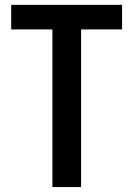

<svg xmlns="http://www.w3.org/2000/svg" viewBox="-20 -758 540 778"><path d="M192.4 0V-638.7H25.4V-738.3H474.6V-638.7H308.6V0Z"/></svg>

Font: Gen Shin Gothic Monospace Medium
Style: Regular
Weight: 500
Designer: [Source Han Sans]
Ryoko NISHIZUKA  (kana & ideographs); Paul D. Hunt (Latin, Greek & Cyrillic); Wenlong ZHANG  (bopomofo
Version: Version 1.002.20150607